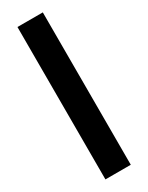

<svg xmlns="http://www.w3.org/2000/svg" viewBox="-213 -847 680 884"><g transform="rotate(-30 127.5 -405.0)"><path d="M61 0V-810.1H195.8V0Z"/></g></svg>

Font: Oswald Medium
Style: Regular
Weight: 500
Designer: Vernon Adams
Foundry: Vernon Adams
Version: Version 4.103